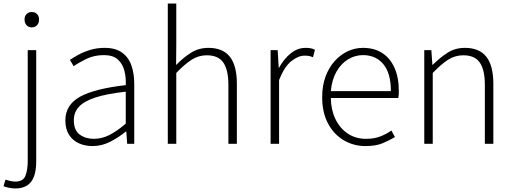

<svg xmlns="http://www.w3.org/2000/svg" viewBox="-55 -814 2906 1087"><path d="M32 253Q14 253 -5 249Q-24 245 -35 240L-24 203Q-14 206 1 210Q16 214 32 214Q76 214 89 181Q102 148 102 97V-530H150V100Q150 151 137.5 185Q125 219 98.5 236Q72 253 32 253ZM125 -659Q107 -659 95.5 -671Q84 -683 84 -704Q84 -723 95.5 -734.5Q107 -746 125 -746Q143 -746 154.5 -734.5Q166 -723 166 -704Q166 -683 154.5 -671Q143 -659 125 -659Z M469 13Q427 13 392 -2.5Q357 -18 336 -50.5Q315 -83 315 -132Q315 -220 397.5 -266Q480 -312 657 -332Q659 -374 649.5 -412.5Q640 -451 613 -476.5Q586 -502 533 -502Q478 -502 434 -480.5Q390 -459 362 -439L341 -475Q360 -488 389 -504Q418 -520 456 -531.5Q494 -543 537 -543Q600 -543 637 -515.5Q674 -488 689.5 -442Q705 -396 705 -340V0H665L660 -69H657Q617 -36 569 -11.5Q521 13 469 13ZM476 -28Q522 -28 565 -50Q608 -72 657 -114V-295Q548 -283 483.5 -261.5Q419 -240 391 -208.5Q363 -177 363 -134Q363 -76 396.5 -52Q430 -28 476 -28Z M895 0V-794H943V-564L942 -446Q983 -488 1026.5 -515.5Q1070 -543 1125 -543Q1207 -543 1246.5 -492.5Q1286 -442 1286 -340V0H1238V-334Q1238 -418 1209.5 -459.5Q1181 -501 1116 -501Q1069 -501 1030 -476Q991 -451 943 -401V0Z M1477 0V-530H1517L1523 -431H1525Q1552 -480 1590.5 -511.5Q1629 -543 1675 -543Q1690 -543 1702.5 -541Q1715 -539 1728 -532L1717 -490Q1704 -495 1694.5 -497Q1685 -499 1669 -499Q1634 -499 1594.5 -468Q1555 -437 1525 -361V0Z M2014 13Q1947 13 1891 -20Q1835 -53 1802 -115Q1769 -177 1769 -264Q1769 -329 1788 -380.5Q1807 -432 1840 -468.5Q1873 -505 1914 -524Q1955 -543 2000 -543Q2063 -543 2108 -514.5Q2153 -486 2178 -431Q2203 -376 2203 -298Q2203 -289 2202.5 -279.5Q2202 -270 2200 -259H1818Q1819 -192 1844 -140Q1869 -88 1913.5 -58Q1958 -28 2018 -28Q2062 -28 2096.5 -41Q2131 -54 2161 -75L2181 -38Q2149 -19 2111 -3Q2073 13 2014 13ZM1818 -298H2158Q2158 -400 2115 -451Q2072 -502 2000 -502Q1955 -502 1915.5 -478Q1876 -454 1850 -408.5Q1824 -363 1818 -298Z M2347 0V-530H2387L2393 -447H2395Q2436 -488 2479 -515.5Q2522 -543 2577 -543Q2659 -543 2698.5 -492.5Q2738 -442 2738 -340V0H2690V-334Q2690 -418 2661.5 -459.5Q2633 -501 2568 -501Q2521 -501 2482 -476Q2443 -451 2395 -401V0Z"/></svg>

Font: Noto Sans TC Thin ExtraLight
Style: Regular
Weight: 250
Version: Version 2.004-H2;hotconv 1.0.118;makeotfexe 2.5.65603